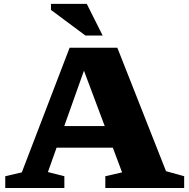

<svg xmlns="http://www.w3.org/2000/svg" viewBox="-20 -948 951 968"><path d="M219 -203.5V-312.5H588V-203.5ZM817 -85 908.5 -59.5V0H511V-59.5L595.5 -79L393 -619H413L221.5 -80.5L304.5 -59.5V0H6.5V-59.5L90 -79L331 -707.5H571.5ZM497.5 -769H410.5L237 -898V-928.5H417.5Z"/></svg>

Font: Newsreader 7pt
Style: Bold
Weight: 700
Designer: Hugues Gentile
Foundry: Production Type
Version: Version 1.003